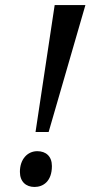

<svg xmlns="http://www.w3.org/2000/svg" viewBox="-20 -734 359 762"><path d="M121 -210H173L319 -714H197ZM117 8C151 8 186 -14 186 -75C186 -114 162 -134 128 -134C89 -134 59 -102 59 -52C59 -13 83 8 117 8Z"/></svg>

Font: Noto Serif Condensed Medium
Style: Italic
Weight: 500
Width: 3
Italic angle: -12°
Designer: Monotype Design Team
Foundry: Monotype Imaging Inc.
Version: Version 2.013